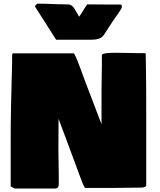

<svg xmlns="http://www.w3.org/2000/svg" viewBox="-20 -1028 883 1061"><path d="M173.5 -991.3 290.2 -808.6H485.5C548 -808.6 551.9 -833 573.4 -865.2C590.8 -893 609.5 -919.6 628.1 -946.3C638.8 -961.9 653.5 -980.5 653.5 -992.2C653.5 -999 650.5 -1002.9 644.7 -1002.9H582.2C542.2 -1002.9 504.1 -1003.9 462.1 -1003.9C446.4 -983.4 432.8 -956.1 417.2 -935.5L398.6 -967.8C379.1 -1002 370.3 -1003.9 344.9 -1003.9C289.2 -1003.9 242.3 -1007.8 188.6 -1007.8C179.8 -1003.9 173.5 -998.1 173.5 -991.3ZM39.1 2 60.5 13.7H285.2C299.8 13.7 304.7 2 304.7 -8.8V-70.3C304.7 -113.3 302.7 -156.2 302.7 -199.2C302.7 -256.8 303.7 -313.5 303.7 -371.1C343.4 -264.3 383.8 -158.2 422.9 -50.8C434.6 -18.6 445.3 8.8 451.2 10.7H594.7C645.5 10.7 693.4 8.8 744.1 8.8H756.8C771.5 8.8 785.2 6.8 788.1 -3.9V-342.8C788.1 -471.7 788.1 -595.7 785.2 -731.4C785.2 -732.4 782.2 -734.4 777.3 -734.4H740.2C715.8 -734.4 665 -736.3 621.1 -736.3C579.1 -736.3 543 -734.4 543 -722.7C543.9 -657.2 541 -593.8 541 -531.2V-341.8L472.7 -520.5C446.3 -585 397.5 -733.4 386.7 -733.4H50.8C48.8 -732.4 46.9 -725.6 46.9 -720.7V-680.7C43 -525.4 38.1 -374 39.1 -218.8ZM785.2 -730.5V-732.4Z"/></svg>

Font: Bowlby One SC
Style: Regular
Weight: 400
Width: 1
Version: Version 1.2